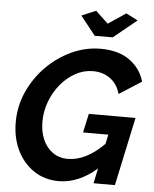

<svg xmlns="http://www.w3.org/2000/svg" viewBox="-60 -964 818 1020"><g transform="rotate(5 348.5 -454.5)"><path d="M291 5Q216 5 158.5 -33.5Q101 -72 69 -138Q37 -204 37 -287Q37 -373 71.5 -450Q106 -527 165 -586.5Q224 -646 298.5 -680.5Q373 -715 453 -715Q548 -715 607.5 -672.5Q667 -630 687 -560L568 -484Q554 -536 515 -564.5Q476 -593 423 -593Q373 -593 329 -568.5Q285 -544 251 -503Q217 -462 197.5 -410Q178 -358 178 -302Q178 -249 196 -207.5Q214 -166 248 -141.5Q282 -117 329 -117Q426 -117 522 -214L533 -264H398L420 -365H669L591 0H477L494 -80Q396 5 291 5ZM335 -882 411 -914 478 -851 572 -914 635 -882 511 -781H415Z"/></g></svg>

Font: Raleway
Style: Bold Italic
Weight: 700
Italic angle: -12°
Designer: Matt McInerney, Pablo Impallari, Rodrigo Fuenzalida
Foundry: Matt McInerney, Pablo Impallari, Rodrigo Fuenzalida
Version: Version 4.101;RELEASE